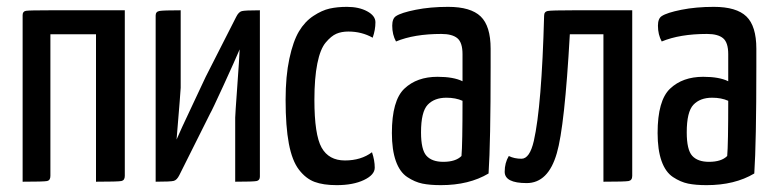

<svg xmlns="http://www.w3.org/2000/svg" viewBox="-20 -530 2263 560"><path d="M344 -17Q344 -4 334 -2Q324 0 260 0V-430H127V-17Q127 -4 117.5 -2Q108 0 46 0V-484Q46 -485 46 -486Q46 -497 56 -498.5Q66 -500 127 -500H344Z M669 -481Q676 -495 685 -497.5Q694 -500 738 -500V-15Q738 -4 728.5 -2Q719 0 666 0V-187Q666 -195 672 -277.5Q678 -360 679 -386Q665 -353 631.5 -280Q598 -207 593 -199L503 -19Q496 -5 487 -2.5Q478 0 434 0V-485Q434 -496 445 -498Q456 -500 507 -500V-274Q507 -267 495 -123Q505 -147 541.5 -224Q578 -301 580 -306Z M1075 -465Q1075 -443 1067 -420Q1035 -438 996 -438Q976 -438 961 -431.5Q946 -425 930 -406Q914 -387 905.5 -344.5Q897 -302 897 -239Q897 -137 918 -99.5Q939 -62 986 -62Q1033 -62 1065 -86Q1073 -62 1073 -41Q1073 -20 1041.5 -5Q1010 10 962 10Q923 10 897.5 0.5Q872 -9 852 -35Q832 -61 822.5 -111Q813 -161 813 -239Q813 -308 824 -359Q835 -410 852 -438.5Q869 -467 894 -483.5Q919 -500 941.5 -505Q964 -510 992 -510Q1027 -510 1051 -497Q1075 -484 1075 -465Z M1124 -455Q1124 -476 1135 -483Q1150 -493 1192.5 -501.5Q1235 -510 1287 -510Q1353 -510 1382 -482Q1411 -454 1411 -388V-335Q1411 -115 1405 -24Q1348 10 1266 10Q1234 10 1212 5.5Q1190 1 1168 -13.5Q1146 -28 1134.5 -60.5Q1123 -93 1123 -142Q1123 -237 1159.5 -271.5Q1196 -306 1256 -306Q1303 -306 1329 -293V-372Q1329 -406 1314 -418.5Q1299 -431 1267 -431Q1188 -431 1135 -409Q1124 -429 1124 -455ZM1329 -236Q1309 -245 1282 -245Q1247 -245 1227.5 -224.5Q1208 -204 1208 -144Q1208 -93 1224 -75.5Q1240 -58 1273 -58Q1309 -58 1326 -75Q1329 -108 1329 -236Z M1516 4Q1452 4 1452 -29Q1452 -55 1464 -75Q1480 -67 1501 -67Q1525 -67 1537 -119Q1560 -220 1567 -484Q1567 -496 1577.5 -498Q1588 -500 1653 -500Q1663 -500 1669 -500H1824V-17Q1824 -4 1813.5 -2Q1803 0 1740 0V-430H1642Q1627 -161 1604 -83Q1579 4 1516 4Z M1899 -455Q1899 -476 1910 -483Q1925 -493 1967.5 -501.5Q2010 -510 2062 -510Q2128 -510 2157 -482Q2186 -454 2186 -388V-335Q2186 -115 2180 -24Q2123 10 2041 10Q2009 10 1987 5.5Q1965 1 1943 -13.5Q1921 -28 1909.5 -60.5Q1898 -93 1898 -142Q1898 -237 1934.5 -271.5Q1971 -306 2031 -306Q2078 -306 2104 -293V-372Q2104 -406 2089 -418.5Q2074 -431 2042 -431Q1963 -431 1910 -409Q1899 -429 1899 -455ZM2104 -236Q2084 -245 2057 -245Q2022 -245 2002.5 -224.5Q1983 -204 1983 -144Q1983 -93 1999 -75.5Q2015 -58 2048 -58Q2084 -58 2101 -75Q2104 -108 2104 -236Z"/></svg>

Font: Yanone Kaffeesatz
Style: Regular
Weight: 400
Designer: Yanone (Cyrillic: Daniel Pouzeot)
Foundry: Yanone
Version: Version 1.003;PS 001.003;hotconv 1.0.88;makeotf.lib2.5.64775